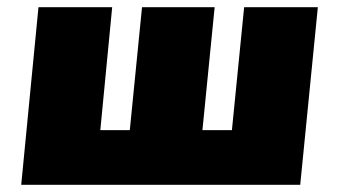

<svg xmlns="http://www.w3.org/2000/svg" viewBox="-20 -514 942 534"><path d="M87 -494H292L259 -152H341L375 -494H577L543 -152H625L659 -494H864L815 0H39Z"/></svg>

Font: Nunito Sans Heavy Heavy
Style: Italic
Weight: 400
Italic angle: -4.541°
Designer: Vernon Adams
Foundry: Vernon Adams
Version: Version 2.002